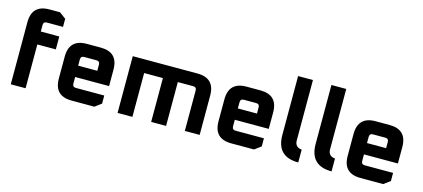

<svg xmlns="http://www.w3.org/2000/svg" viewBox="-59 -1228 3800 1726"><g transform="rotate(15 1841.0 -365.0)"><path d="M72 0V-577.9Q72 -740 234.1 -740H332.1L392.1 -695.4V-620H242.1Q210 -620 210 -587.9V-528H382.1V-407.9H210V0Z M476 -162.1V-365.9Q476 -528 638.1 -528H768.1Q929.9 -528 929.9 -365.9V-213.1H614V-152.1Q614 -120 646.1 -120H909.9V-44.6L849.9 0H638.1Q476 0 476 -162.1ZM614 -318.6H791.9V-375.9Q791.9 -407.9 759.9 -407.9H646.1Q614 -407.9 614 -375.9Z M1066 0V-528H1668.1Q1829.9 -528 1829.9 -365.9V0H1691.9V-375.9Q1691.9 -407.9 1659.9 -407.9H1517.4V0H1378.6V-407.9H1204V0Z M1962 -162.1V-365.9Q1962 -528 2124.1 -528H2254.1Q2415.9 -528 2415.9 -365.9V-213.1H2100V-152.1Q2100 -120 2132.1 -120H2395.9V-44.6L2335.9 0H2124.1Q1962 0 1962 -162.1ZM2100 -318.6H2277.9V-375.9Q2277.9 -407.9 2245.9 -407.9H2132.1Q2100 -407.9 2100 -375.9Z M2548 -192V-740H2686V-178.1Q2686 -115.6 2750.1 -109.4V10Q2548 10 2548 -192Z M2858 -192V-740H2996V-178.1Q2996 -115.6 3060.1 -109.4V10Q2858 10 2858 -192Z M3164 -162.1V-365.9Q3164 -528 3326.1 -528H3456.1Q3617.9 -528 3617.9 -365.9V-213.1H3302V-152.1Q3302 -120 3334.1 -120H3597.9V-44.6L3537.9 0H3326.1Q3164 0 3164 -162.1ZM3302 -318.6H3479.9V-375.9Q3479.9 -407.9 3447.9 -407.9H3334.1Q3302 -407.9 3302 -375.9Z"/></g></svg>

Font: Oxanium ExtraLight
Style: Regular
Weight: 200
Designer: Severin Meyer
Version: Version 2.000